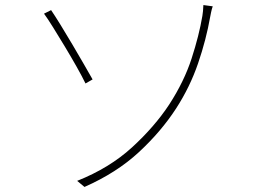

<svg xmlns="http://www.w3.org/2000/svg" viewBox="-20 -729 1040 759"><path d="M285 -14Q413 -65 502 -146.5Q591 -228 649 -316Q708 -407 737.5 -498Q767 -589 780 -666Q781 -671 782.5 -685.5Q784 -700 784 -709L821 -704Q817 -693 814.5 -680.5Q812 -668 811 -663Q795 -572 763 -478.5Q731 -385 676 -300Q617 -209 529 -127.5Q441 -46 314 10ZM182 -689Q197 -667 219.5 -630.5Q242 -594 266.5 -552.5Q291 -511 312 -474.5Q333 -438 346 -415L318 -399Q305 -426 283 -465Q261 -504 236 -545.5Q211 -587 189.5 -621.5Q168 -656 154 -675Z"/></svg>

Font: Noto Sans JP Thin Thin
Style: Regular
Weight: 250
Version: Version 2.004-H2;hotconv 1.0.118;makeotfexe 2.5.65603